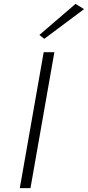

<svg xmlns="http://www.w3.org/2000/svg" viewBox="-20 -969 453 989"><path d="M205 -700H260L137 0H82ZM413 -922 208 -769 183 -789 369 -949Z"/></svg>

Font: Renner* Light
Style: Light Italic
Weight: 300
Italic angle: -10°
Version: Version 003.000 ; ttfautohint (v0.97) -l 8 -r 50 -G 200 -x 1